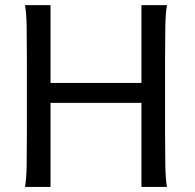

<svg xmlns="http://www.w3.org/2000/svg" viewBox="-20 -733 765 753"><path d="M534.7 0V-329.6H178.2V0H78.1Q83.5 -29.3 84.5 -84.7Q85.4 -140.1 85.4 -212.4V-500.5Q85.4 -572.8 84.5 -628.2Q83.5 -683.6 78.1 -712.9H178.2V-407.7H534.7V-712.9H634.8Q629.4 -683.6 628.4 -628.2Q627.4 -572.8 627.4 -500.5V-212.4Q627.4 -140.1 628.4 -84.7Q629.4 -29.3 634.8 0Z"/></svg>

Font: Andika Compact
Style: Regular
Weight: 400
Designer: Victor Gaultney, Annie Olsen, Julie Remington, Don Collingsworth, Eric Hays, Becca Hirsbrunner
Foundry: SIL International
Version: Version 5.000 ; LnSpcTght